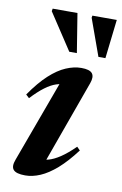

<svg xmlns="http://www.w3.org/2000/svg" viewBox="-81 -738 509 798"><g transform="rotate(10 173.0 -339.0)"><path d="M32.5 -45.5 167 -412 188.5 -388.5Q166.5 -390 144.2 -382.8Q122 -375.5 97.5 -357.2Q73 -339 43 -307L29 -320Q67 -375 102.5 -407.5Q138 -440 171.5 -454.2Q205 -468.5 236 -468.5Q271 -468.5 282 -454.8Q293 -441 283 -413L148 -38.5L124 -65.5Q144.5 -63.5 167 -69.5Q189.5 -75.5 216.2 -93.2Q243 -111 275.5 -143L289 -129.5Q250.5 -78.5 214.8 -47.2Q179 -16 146.2 -2Q113.5 12 83 12Q45 12 33 -1.8Q21 -15.5 32.5 -45.5ZM206.5 -526H174.5L73.5 -679.5L75.5 -690.5H180ZM327 -526H297.5L241.5 -681.5L243 -690.5H346Z"/></g></svg>

Font: Newsreader 36pt SemiBold
Style: Italic
Weight: 600
Italic angle: -17°
Designer: Hugues Gentile
Foundry: Production Type
Version: Version 1.003